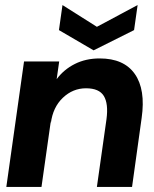

<svg xmlns="http://www.w3.org/2000/svg" viewBox="-20 -739 609 759"><path d="M5 0 75 -496H214L204 -426Q232 -464 275.5 -486Q319 -508 374 -508Q470 -508 513 -446.5Q556 -385 540 -273L502 0H363L401 -268Q409 -329 390.5 -359.5Q372 -390 320 -390Q268 -390 228.5 -352.5Q189 -315 181 -252V-261L144 0ZM350 -540 213 -620 227 -719 363 -633 524 -719 510 -620Z"/></svg>

Font: Host Grotesk Black
Style: Italic
Weight: 900
Italic angle: -8°
Designer: Doğukan Karapınar based on Poppins by Indian Type Foundry, Jonny Pinhorn
Foundry: Element Type
Version: Version 1.000; ttfautohint (v1.8.4.7-5d5b);gftools[0.9.33]